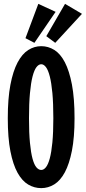

<svg xmlns="http://www.w3.org/2000/svg" viewBox="-20 -949 441 986"><path d="M362.8 -341.8Q362.8 -243.7 349.4 -175.3Q335.9 -106.9 313 -64.2Q290 -21.5 258.8 -2.2Q227.5 17.1 191.9 17.1Q156.2 17.1 125 -1.2Q93.8 -19.5 70.3 -61.5Q46.9 -103.5 33.4 -172.4Q20 -241.2 20 -341.8Q20 -442.9 33.4 -513.4Q46.9 -584 70.3 -628.2Q93.8 -672.4 125 -692.1Q156.2 -711.9 191.9 -711.9Q227.5 -711.9 258.8 -692.6Q290 -673.3 313 -629.4Q335.9 -585.4 349.4 -514.9Q362.8 -444.3 362.8 -341.8ZM253.9 -341.8Q253.9 -418.5 249 -471.2Q244.1 -523.9 235.6 -556.9Q227.1 -589.8 215.8 -604.5Q204.6 -619.1 191.9 -619.1Q178.7 -619.1 167.2 -604.2Q155.8 -589.4 147.2 -556.4Q138.7 -523.4 133.8 -470.5Q128.9 -417.5 128.9 -341.8Q128.9 -266.6 133.8 -215.6Q138.7 -164.6 147.2 -133.5Q155.8 -102.5 167.2 -89.4Q178.7 -76.2 191.9 -76.2Q204.6 -76.2 215.8 -90.1Q227.1 -104 235.6 -135.5Q244.1 -167 249 -217.8Q253.9 -268.6 253.9 -341.8ZM176.8 -929.2 265.6 -888.2 156.7 -729 110.8 -752.9ZM314 -929.2 400.9 -877.9 263.7 -729 217.8 -763.2Z"/></svg>

Font: Mouse Memoirs
Style: Regular
Weight: 400
Version: Version 1.000